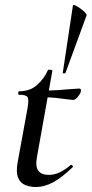

<svg xmlns="http://www.w3.org/2000/svg" viewBox="-20 -742 369 774"><path d="M124 12Q102 12 82 4Q62 -4 53 -25.5Q44 -47 51 -87L91 -306Q97 -340 91.5 -350Q86 -360 57 -360Q53 -360 53.5 -367Q54 -374 57 -374Q101 -374 129.5 -399.5Q158 -425 173 -459Q174 -462 183 -461Q192 -460 191 -456L129 -109Q122 -72 134 -54.5Q146 -37 177 -37Q200 -37 221.5 -47.5Q243 -58 265 -77Q267 -79 271.5 -75Q276 -71 273 -68Q228 -25 193 -6.5Q158 12 124 12ZM274 -339Q272 -339 253 -341.5Q234 -344 207.5 -347Q181 -350 154 -350L156 -377Q187 -377 216 -379Q245 -381 267.5 -383Q290 -385 299 -385Q304 -385 305.5 -381.5Q307 -378 306 -374Q305 -366 294.5 -352.5Q284 -339 274 -339ZM233 -448 274 -720Q276 -724 285 -719.5Q294 -715 304.5 -707.5Q315 -700 323 -691.5Q331 -683 329 -680L244 -448Q243 -446 238 -446Q233 -446 233 -448Z"/></svg>

Font: Cormorant SemiBold
Style: Italic
Weight: 600
Italic angle: -10°
Designer: Christian Thalmann (Catharsis Fonts)
Foundry: Catharsis Fonts
Version: Version 4.000